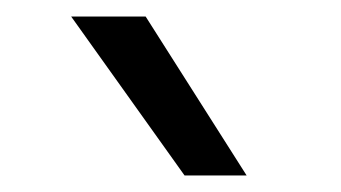

<svg xmlns="http://www.w3.org/2000/svg" viewBox="-20 -732 412 232"><path d="M203 -520 66 -712H156L278 -520Z"/></svg>

Font: Madhuban Medium
Style: Regular
Weight: 500
Designer: jaikishan Patel
Foundry: MagicType
Version: Version 1.000